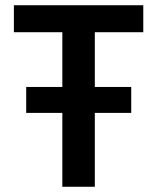

<svg xmlns="http://www.w3.org/2000/svg" viewBox="-20 -713 600 733"><path d="M218 0V-282H80V-381H218V-590H33V-693H527V-590H342V-381H481V-282H342V0Z"/></svg>

Font: Ubuntu Sans Mono SemiBold
Style: Regular
Weight: 600
Monospace: yes
Designer: Dalton Maag Ltd
Foundry: Dalton Maag Ltd
Version: Version 1.006